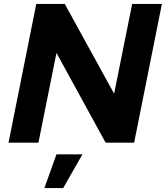

<svg xmlns="http://www.w3.org/2000/svg" viewBox="-20 -720 837 969"><path d="M647 -700H797L657 0H513L265 -453L174 0H23L163 -700H307L556 -247ZM265 59H396L299 229H204Z"/></svg>

Font: Gontserrat SemiBold
Style: Italic
Weight: 600
Italic angle: -11.3°
Designer: Julieta Ulanovsky
Foundry: Julieta Ulanovsky
Version: Version 6.001